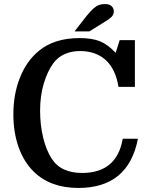

<svg xmlns="http://www.w3.org/2000/svg" viewBox="-20 -918 733 948"><path d="M375 -666Q333 -666 298.5 -650.5Q264 -635 242 -604Q214 -565 196 -505Q178 -445 178 -372Q178 -301 193 -239Q208 -177 235 -135Q259 -98 297 -81Q335 -64 385 -64Q557 -64 586 -233H661Q614 10 367 10Q229 10 147 -70Q98 -118 72 -191Q46 -264 46 -353Q46 -454 79 -536Q112 -618 172 -667Q248 -730 373 -730Q435 -730 474 -714Q513 -698 551 -657L571 -720H646V-489H565Q551 -577 502 -621.5Q453 -666 375 -666ZM348 -763 408 -840Q428 -864 442 -876.5Q456 -889 469 -893.5Q482 -898 499 -898Q520 -898 531 -887.5Q542 -877 542 -862Q542 -850 535.5 -840.5Q529 -831 513 -820.5Q497 -810 468 -792L421 -763Z"/></svg>

Font: Domine SemiBold
Style: Regular
Weight: 600
Designer: Pablo Impallari, Rodrigo Fuenzalida, Brenda Gallo
Foundry: Pablo Impallari, Rodrigo Fuenzalida, Brenda Gallo
Version: Version 2.000